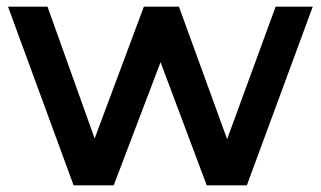

<svg xmlns="http://www.w3.org/2000/svg" viewBox="-20 -554 959 574"><path d="M915 -534 718 0H598L460 -368L320 0H200L4 -534H122L263 -140L410 -534H515L659 -138L804 -534Z"/></svg>

Font: APTA Sans SemiBold
Style: Bold
Weight: 600
Version: Version 7.200